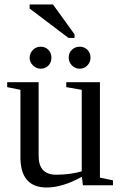

<svg xmlns="http://www.w3.org/2000/svg" viewBox="-20 -825 540 855"><path d="M345 -37H343Q258 10 188 10Q71 10 71 -125V-425L12 -437V-459H152V-131Q152 -47 230 -47Q292 -47 344 -62V-425L275 -437V-459H425V-34L483 -22V0H349ZM383 -568Q383 -548 369 -533.5Q355 -519 335 -519Q315 -519 300.5 -533.5Q286 -548 286 -568Q286 -589 300 -603Q314 -617 335 -617Q356 -617 369.5 -603Q383 -589 383 -568ZM161 -617Q182 -617 195.5 -603Q209 -589 209 -568Q209 -547 195.5 -533Q182 -519 161 -519Q142 -519 127 -533.5Q112 -548 112 -568Q112 -588 126.5 -602.5Q141 -617 161 -617ZM285 -656 112 -787V-805H216L312 -672V-656Z"/></svg>

Font: Libra Serif Modern
Style: Regular
Weight: 400
Designer: Stefan Peev, Context Ltd
Foundry: Stefan Peev, Context Ltd
Version: Version 1.000